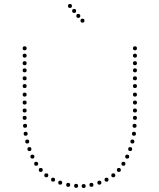

<svg xmlns="http://www.w3.org/2000/svg" viewBox="-20 -942 799 966"><path d="M117 -220Q107 -220 107 -230Q107 -240 117 -240Q127 -240 127 -230Q127 -220 117 -220ZM128 -182Q118 -182 118 -192Q118 -202 128 -202Q138 -202 138 -192Q138 -182 128 -182ZM143 -144Q133 -144 133 -154Q133 -164 143 -164Q153 -164 153 -154Q153 -144 143 -144ZM162 -108Q152 -108 152 -118Q152 -128 162 -128Q172 -128 172 -118Q172 -108 162 -108ZM104 -538Q94 -538 94 -548Q94 -558 104 -558Q114 -558 114 -548Q114 -538 104 -538ZM104 -499Q94 -499 94 -509Q94 -519 104 -519Q114 -519 114 -509Q114 -499 104 -499ZM104 -456Q94 -456 94 -466Q94 -476 104 -476Q114 -476 114 -466Q114 -456 104 -456ZM104 -376Q94 -376 94 -386Q94 -396 104 -396Q114 -396 114 -386Q114 -376 104 -376ZM104 -339Q94 -339 94 -349Q94 -359 104 -359Q114 -359 114 -349Q114 -339 104 -339ZM106 -299Q96 -299 96 -309Q96 -319 106 -319Q116 -319 116 -309Q116 -299 106 -299ZM109 -259Q99 -259 99 -269Q99 -279 109 -279Q119 -279 119 -269Q119 -259 109 -259ZM104 -689Q94 -689 94 -699Q94 -709 104 -709Q114 -709 114 -699Q114 -689 104 -689ZM104 -652Q94 -652 94 -662Q94 -672 104 -672Q114 -672 114 -662Q114 -652 104 -652ZM104 -614Q94 -614 94 -624Q94 -634 104 -634Q114 -634 114 -624Q114 -614 104 -614ZM104 -578Q94 -578 94 -588Q94 -598 104 -598Q114 -598 114 -588Q114 -578 104 -578ZM104 -416Q94 -416 94 -426Q94 -436 104 -436Q114 -436 114 -426Q114 -416 104 -416ZM185 -77Q175 -77 175 -87Q175 -97 185 -97Q195 -97 195 -87Q195 -77 185 -77ZM213 -50Q203 -50 203 -60Q203 -70 213 -70Q223 -70 223 -60Q223 -50 213 -50ZM247 -28Q237 -28 237 -38Q237 -48 247 -48Q257 -48 257 -38Q257 -28 247 -28ZM283 -13Q273 -13 273 -23Q273 -33 283 -33Q293 -33 293 -23Q293 -13 283 -13ZM323 -2Q313 -2 313 -12Q313 -22 323 -22Q333 -22 333 -12Q333 -2 323 -2ZM363 3Q353 3 353 -7Q353 -17 363 -17Q373 -17 373 -7Q373 3 363 3ZM646 -220Q636 -220 636 -230Q636 -240 646 -240Q656 -240 656 -230Q656 -220 646 -220ZM635 -182Q625 -182 625 -192Q625 -202 635 -202Q645 -202 645 -192Q645 -182 635 -182ZM620 -144Q610 -144 610 -154Q610 -164 620 -164Q630 -164 630 -154Q630 -144 620 -144ZM601 -108Q591 -108 591 -118Q591 -128 601 -128Q611 -128 611 -118Q611 -108 601 -108ZM659 -538Q649 -538 649 -548Q649 -558 659 -558Q669 -558 669 -548Q669 -538 659 -538ZM659 -499Q649 -499 649 -509Q649 -519 659 -519Q669 -519 669 -509Q669 -499 659 -499ZM659 -456Q649 -456 649 -466Q649 -476 659 -476Q669 -476 669 -466Q669 -456 659 -456ZM659 -376Q649 -376 649 -386Q649 -396 659 -396Q669 -396 669 -386Q669 -376 659 -376ZM659 -339Q649 -339 649 -349Q649 -359 659 -359Q669 -359 669 -349Q669 -339 659 -339ZM657 -299Q647 -299 647 -309Q647 -319 657 -319Q667 -319 667 -309Q667 -299 657 -299ZM654 -259Q644 -259 644 -269Q644 -279 654 -279Q664 -279 664 -269Q664 -259 654 -259ZM659 -689Q649 -689 649 -699Q649 -709 659 -709Q669 -709 669 -699Q669 -689 659 -689ZM659 -652Q649 -652 649 -662Q649 -672 659 -672Q669 -672 669 -662Q669 -652 659 -652ZM659 -614Q649 -614 649 -624Q649 -634 659 -634Q669 -634 669 -624Q669 -614 659 -614ZM659 -578Q649 -578 649 -588Q649 -598 659 -598Q669 -598 669 -588Q669 -578 659 -578ZM659 -416Q649 -416 649 -426Q649 -436 659 -436Q669 -436 669 -426Q669 -416 659 -416ZM578 -77Q568 -77 568 -87Q568 -97 578 -97Q588 -97 588 -87Q588 -77 578 -77ZM550 -50Q540 -50 540 -60Q540 -70 550 -70Q560 -70 560 -60Q560 -50 550 -50ZM516 -28Q506 -28 506 -38Q506 -48 516 -48Q526 -48 526 -38Q526 -28 516 -28ZM480 -13Q470 -13 470 -23Q470 -33 480 -33Q490 -33 490 -23Q490 -13 480 -13ZM440 -2Q430 -2 430 -12Q430 -22 440 -22Q450 -22 450 -12Q450 -2 440 -2ZM401 4Q391 4 391 -6Q391 -16 401 -16Q411 -16 411 -6Q411 4 401 4ZM395 -828Q385 -828 385 -838Q385 -848 395 -848Q405 -848 405 -838Q405 -828 395 -828ZM374 -852Q364 -852 364 -862Q364 -872 374 -872Q384 -872 384 -862Q384 -852 374 -852ZM353 -877Q343 -877 343 -887Q343 -897 353 -897Q363 -897 363 -887Q363 -877 353 -877ZM332 -902Q322 -902 322 -912Q322 -922 332 -922Q342 -922 342 -912Q342 -902 332 -902Z"/></svg>

Font: Raleway Dots 
Style: Regular
Weight: 400
Version: Version 1.000